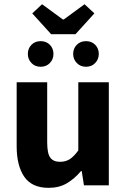

<svg xmlns="http://www.w3.org/2000/svg" viewBox="-20 -892 608 924"><path d="M214 12Q133.3 12 96.7 -41.5Q60.2 -95 60.2 -188V-496H207.1V-207Q207.1 -153.2 222 -133.3Q236.9 -113.3 268.5 -113.3Q296 -113.3 315.8 -126Q335.5 -138.6 356.8 -167.9V-496H503.7V0H384L373.3 -68.6H369.7Q338.8 -31.8 301.7 -9.9Q264.5 12 214 12ZM226.2 -727.3 135.2 -827.6 182.5 -871.6 282.7 -798.2H286.7L387 -871.6L434.3 -827.6L343.2 -727.3ZM175.6 -570.7Q148.6 -570.7 131.3 -588.8Q114 -607 114 -632.4Q114 -658.7 131.3 -676.4Q148.6 -694 175.6 -694Q202.8 -694 220.1 -676.4Q237.3 -658.7 237.3 -632.4Q237.3 -607 220.1 -588.8Q202.8 -570.7 175.6 -570.7ZM393.8 -570.7Q366.8 -570.7 349.5 -588.8Q332.1 -607 332.1 -632.4Q332.1 -658.7 349.5 -676.4Q366.8 -694 393.8 -694Q421 -694 438.2 -676.4Q455.5 -658.7 455.5 -632.4Q455.5 -607 438.2 -588.8Q421 -570.7 393.8 -570.7Z"/></svg>

Font: Source Sans 3 Variable
Style: Regular
Weight: 200
Designer: Paul D. Hunt
Foundry: Adobe Systems Incorporated
Version: Version 3.026